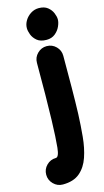

<svg xmlns="http://www.w3.org/2000/svg" viewBox="-250 -842 635 1175"><g transform="rotate(-15 67.5 -254.5)"><path d="M115.2 -557.6Q149.9 -557.6 174.3 -533.2Q198.7 -508.8 198.7 -474.1Q198.7 -361.8 198 -270.5Q197.3 -179.2 194.8 -106.4Q191.9 -34.2 185.3 35.6Q178.7 105.5 159.4 162.1Q140.1 218.8 100.6 252.4Q61 286.1 -7.3 286.1Q-41.5 286.1 -66.2 261.2Q-90.8 236.3 -90.8 202.1Q-90.8 167.5 -66.2 142.8Q-41.5 118.2 -7.3 118.2Q12.2 118.2 18.3 59.8Q24.4 1.5 27.8 -113.3Q29.8 -183.1 30.8 -272.5Q31.7 -361.8 31.7 -474.1Q31.7 -508.8 56.4 -533.2Q81.1 -557.6 115.2 -557.6ZM26.9 -694.8Q26.9 -719.7 40.8 -742.7Q54.7 -765.6 77.9 -780.3Q101.1 -794.9 128.4 -794.9Q163.6 -794.9 184.6 -778.1Q205.6 -761.2 214.8 -738.5Q224.1 -715.8 224.1 -698.2Q224.1 -678.7 213.1 -654.3Q202.1 -629.9 180.2 -612.3Q158.2 -594.7 126 -594.7Q87.4 -594.7 65.9 -612.5Q44.4 -630.4 35.6 -653.8Q26.9 -677.2 26.9 -694.8Z"/></g></svg>

Font: Mikhak Black
Style: Regular
Weight: 900
Designer: Amin Abedi
Version: Version 3.3